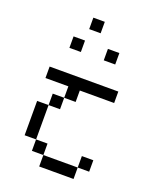

<svg xmlns="http://www.w3.org/2000/svg" viewBox="-149 -775 799 985"><g transform="rotate(20 250.0 -282.0)"><path d="M437.5 62.5V0H375V62.5H187.5V125H375V62.5ZM437.5 -312.5V-375H62.5V-312.5H187.5V-250H125V-187.5H62.5V0H125V62.5H187.5V0H125V-187.5H187.5V-250H250V-312.5ZM187.5 -500V-562.5H125V-500ZM375 -500V-562.5H312.5V-500ZM250 -625V-687.5H187.5V-625Z"/></g></svg>

Font: Unifont
Style: Regular
Weight: 500
Version: Version 15.1.04